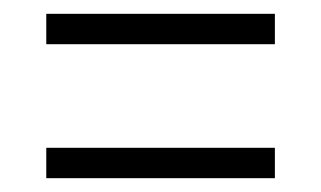

<svg xmlns="http://www.w3.org/2000/svg" viewBox="-20 -496 465 278"><path d="M47 -432H378V-476H47ZM47 -238H378V-282H47Z"/></svg>

Font: Noto Serif Lao ExtraCondensed Light
Style: Regular
Weight: 300
Width: 2
Designer: Monotype Design Team
Foundry: Monotype Imaging Inc.
Version: Version 2.003